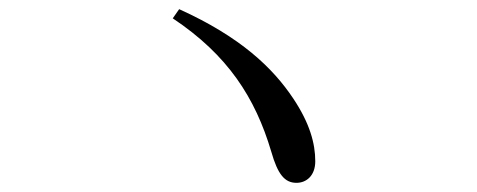

<svg xmlns="http://www.w3.org/2000/svg" viewBox="-20 -568 1040 419"><path d="M357 -528C477 -448 537 -355 572 -237C586 -188 601 -169 627 -169C649 -169 668 -185 668 -216C668 -255 656 -299 620 -353C576 -419 506 -487 371 -548Z"/></svg>

Font: Source Han Serif AKR9
Style: Regular
Weight: 400
Designer: Ryoko NISHIZUKA 西塚涼子 (kana & ideographs); Frank Grießhammer (Latin, Greek & Cyrillic); Sandoll Communications 산돌커뮤니케이션, 
Foundry: Adobe Systems Incorporated
Version: Version 1.005;hotconv 1.0.107;makeotfexe 2.5.65593